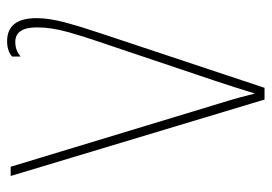

<svg xmlns="http://www.w3.org/2000/svg" viewBox="-132 -632 764 540"><g transform="rotate(-90 250.0 -362.0)"><path d="M273 0 424 -454Q444 -513 456.5 -559.5Q469 -606 469 -641Q469 -724 404 -724Q377 -724 361 -710V-686Q378 -701 402 -701Q443 -701 443 -640Q443 -600 430 -553.5Q417 -507 404 -470L294 -143Q285 -116 275.5 -86.5Q266 -57 257 -27Q250 -54 245 -73Q240 -92 229 -127L51 -714H25L240 0Z"/></g></svg>

Font: Noto Sans Mono UI Condensed Thin
Style: Regular
Weight: 250
Width: 3
Designer: Monotype Design team
Foundry: Monotype Imaging Inc.
Version: 1.000